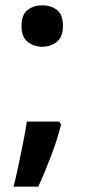

<svg xmlns="http://www.w3.org/2000/svg" viewBox="-20 -574 319 723"><path d="M210 -105Q197 -52 173 11.5Q149 75 124 129H31Q41 90 50 46.5Q59 3 67.5 -39Q76 -81 81 -116H203ZM61 -476Q61 -519 84 -536.5Q107 -554 139 -554Q171 -554 194 -537Q217 -520 217 -476Q217 -435 194 -416.5Q171 -398 139 -398Q107 -398 84 -416.5Q61 -435 61 -476Z"/></svg>

Font: Noto Sans Javanese SemiBold
Style: Regular
Weight: 600
Version: Version 2.004